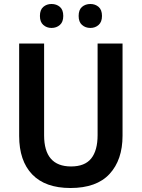

<svg xmlns="http://www.w3.org/2000/svg" viewBox="-20 -932 710 962"><path d="M594 -252Q594 -131 529 -60.5Q464 10 333 10Q207 10 141.5 -58Q76 -126 76 -251V-714H201V-254Q201 -98 336 -98Q405 -98 437 -138Q469 -178 469 -255V-714H594ZM180 -852Q180 -883 197 -897.5Q214 -912 238 -912Q263 -912 280 -897.5Q297 -883 297 -852Q297 -822 280 -807Q263 -792 238 -792Q214 -792 197 -807Q180 -822 180 -852ZM374 -852Q374 -883 391 -897.5Q408 -912 433 -912Q457 -912 474 -897.5Q491 -883 491 -852Q491 -822 474 -807Q457 -792 433 -792Q408 -792 391 -807Q374 -822 374 -852Z"/></svg>

Font: Noto Sans Hebrew SemiCondensed SemiBold
Style: Regular
Weight: 600
Width: 4
Designer: Monotype Design Team
Foundry: Monotype Imaging Inc.
Version: Version 2.004; ttfautohint (v1.8.4.7-5d5b)